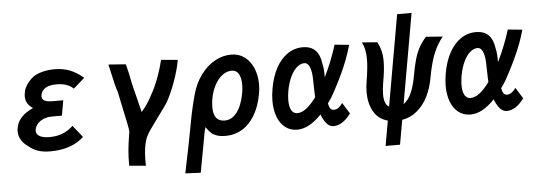

<svg xmlns="http://www.w3.org/2000/svg" viewBox="-57 -904 3714 1325"><g transform="rotate(-5 1800.0 -241.0)"><path d="M111.5 -43.5Q82 -63.5 66 -91Q50 -118.5 50 -149.5Q50 -160 52.5 -173.5Q65 -253.5 170 -301Q146.5 -315.5 133.2 -336.5Q120 -357.5 120 -385Q120 -397.5 123 -411.5Q127.5 -441 147.5 -469.8Q167.5 -498.5 197.5 -520.5Q257 -554.5 341 -554.5Q399 -554.5 445.5 -536.5Q468 -527.5 490.2 -514.2Q512.5 -501 540 -478L462.5 -409.5Q440.5 -430.5 411.5 -440Q382.5 -449.5 345 -449.5Q247.5 -449.5 235.5 -383Q235 -380.5 235 -375.5Q235 -355 253.5 -345.5Q272 -336 310.5 -336H382.5L364 -231H294.5Q264.5 -231 239 -221Q213.5 -211 196.5 -192.8Q179.5 -174.5 175 -151Q174.5 -148 174.5 -143Q174.5 -117.5 198.5 -104.2Q222.5 -91 267.5 -91Q364 -91 430.5 -154.5L496 -72Q411 7.5 263.5 7.5Q213 7.5 177.5 -4.8Q142 -17 111.5 -43.5Z M813 -49.5Q817.5 -76.5 818 -81Q818 -93 808 -142.8Q798 -192.5 780.5 -272.5L762.5 -359.5Q749 -393 719.5 -531.5L714.5 -554.5L834.5 -545.5Q851.5 -481.5 865 -407L914.5 -208Q938.5 -235.5 956.5 -262.8Q974.5 -290 993.5 -327Q1013.5 -360.5 1037.5 -422Q1061.5 -483.5 1079 -555L1194 -545Q1182.5 -477.5 1153.2 -396.5Q1124 -315.5 1090.5 -256.5Q1069 -224 1022 -161Q985.5 -111 967.8 -85.8Q950 -60.5 942 -44Q927.5 -18.5 919.2 26.8Q911 72 911 130Q911 152.5 911.5 164L796.5 154Q796 91.5 800.5 45.5Q805 -0.5 813 -49.5Z M1177.5 240 1217.5 44.5Q1220.5 29.5 1223.5 13.5Q1226.5 -2.5 1229.5 -18.5Q1243 -93.5 1256.5 -160Q1270 -226.5 1289 -295Q1310.5 -373.5 1353 -431Q1395.5 -488.5 1450.5 -518.8Q1505.5 -549 1564 -549Q1617.5 -549 1657 -519.2Q1696.5 -489.5 1717.2 -439.2Q1738 -389 1738 -328.5Q1738 -295 1732.5 -266Q1717 -176.5 1680 -115.2Q1643 -54 1591.5 -23.8Q1540 6.5 1480.5 6.5Q1441.5 6.5 1417.2 -1.8Q1393 -10 1380 -22Q1367 -34 1353 -53.5L1344 -65Q1339 -52 1333.8 -25.5Q1328.5 1 1317 67Q1295 190 1284 245ZM1617 -278.5Q1622 -307 1622 -335Q1622 -382.5 1606 -410.2Q1590 -438 1558.5 -438Q1523 -438 1492.2 -414.5Q1461.5 -391 1439.8 -350Q1418 -309 1408.5 -258Q1403 -227 1403 -197.5Q1403 -99.5 1480.5 -99.5Q1530 -99.5 1565.5 -145.8Q1601 -192 1617 -278.5Z M1820 -204.5Q1820 -247 1828 -290Q1842 -371.5 1874.5 -431.5Q1907 -491.5 1954.5 -524Q2002 -556.5 2060 -556.5Q2170.5 -556.5 2186 -432.5Q2195 -397.5 2194 -336.5Q2220 -388 2243.8 -448.8Q2267.5 -509.5 2281 -555L2381 -545Q2356 -454 2311.8 -358.8Q2267.5 -263.5 2224 -189.5L2200 -155.5Q2204.5 -131 2213.2 -119.2Q2222 -107.5 2237.5 -107.5Q2255.5 -107.5 2271.2 -119.8Q2287 -132 2298 -149.5L2345.5 -73Q2288.5 4.5 2225.5 4.5Q2198.5 4.5 2177.8 -19.5Q2157 -43.5 2142 -83.5Q2056 7 1974.5 7Q1925.5 7 1890.8 -20.2Q1856 -47.5 1838 -95.2Q1820 -143 1820 -204.5ZM1929.5 -199.5Q1929.5 -154 1944 -130.2Q1958.5 -106.5 1984 -106.5Q2016.5 -106.5 2050.2 -133.8Q2084 -161 2116 -206Q2114.5 -223.5 2114.5 -238.5L2113.5 -279Q2113 -317.5 2112 -341Q2111 -364.5 2108 -380.5Q2096.5 -446 2061.5 -446Q2035 -446 2010 -424.5Q1985 -403 1965.5 -362.2Q1946 -321.5 1935.5 -266Q1929.5 -228.5 1929.5 -199.5Z M2601.5 -1Q2536.5 -18.5 2504.5 -74.2Q2472.5 -130 2472.5 -208.5Q2472.5 -247.5 2480 -288Q2495 -379.5 2495 -434.5Q2495 -473 2488.8 -501.8Q2482.5 -530.5 2470.5 -554L2576 -546Q2592.5 -516 2600.5 -484.2Q2608.5 -452.5 2608.5 -410Q2608.5 -352.5 2592.5 -265Q2584.5 -218.5 2584.5 -183Q2584.5 -116 2618.5 -96L2729.5 -727H2829.5L2720 -105Q2753 -127.5 2773.8 -174.2Q2794.5 -221 2806.5 -285.5Q2818.5 -356.5 2832.2 -404Q2846 -451.5 2865.5 -486.8Q2885 -522 2914 -554.5L3030 -545.5Q2993 -502.5 2966.5 -439.8Q2940 -377 2920 -267.5Q2908.5 -201.5 2880.8 -144.2Q2853 -87 2807.5 -47.5Q2762 -8 2701 2.5L2671 172H2571Z M3020 -204.5Q3020 -247 3028 -290Q3042 -371.5 3074.5 -431.5Q3107 -491.5 3154.5 -524Q3202 -556.5 3260 -556.5Q3370.5 -556.5 3386 -432.5Q3395 -397.5 3394 -336.5Q3420 -388 3443.8 -448.8Q3467.5 -509.5 3481 -555L3581 -545Q3556 -454 3511.8 -358.8Q3467.5 -263.5 3424 -189.5L3400 -155.5Q3404.5 -131 3413.2 -119.2Q3422 -107.5 3437.5 -107.5Q3455.5 -107.5 3471.2 -119.8Q3487 -132 3498 -149.5L3545.5 -73Q3488.5 4.5 3425.5 4.5Q3398.5 4.5 3377.8 -19.5Q3357 -43.5 3342 -83.5Q3256 7 3174.5 7Q3125.5 7 3090.8 -20.2Q3056 -47.5 3038 -95.2Q3020 -143 3020 -204.5ZM3129.5 -199.5Q3129.5 -154 3144 -130.2Q3158.5 -106.5 3184 -106.5Q3216.5 -106.5 3250.2 -133.8Q3284 -161 3316 -206Q3314.5 -223.5 3314.5 -238.5L3313.5 -279Q3313 -317.5 3312 -341Q3311 -364.5 3308 -380.5Q3296.5 -446 3261.5 -446Q3235 -446 3210 -424.5Q3185 -403 3165.5 -362.2Q3146 -321.5 3135.5 -266Q3129.5 -228.5 3129.5 -199.5Z"/></g></svg>

Font: JuliaMono ExtraBoldItalic
Style: Regular
Weight: 800
Italic angle: -9°
Monospace: yes
Designer: cormullion
Foundry: corm
Version: Version 0.049; ttfautohint (v1.8.4)